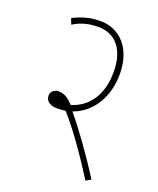

<svg xmlns="http://www.w3.org/2000/svg" viewBox="-124 -708 658 798"><g transform="rotate(20 205.5 -309.5)"><path d="M372 0C306 -104 245 -186 201 -239C278 -266 333 -344 333 -452C333 -566 268 -632 183 -632C142 -632 104 -623 63 -602L73 -576C110 -600 148 -606 183 -606C258 -606 306 -551 306 -451C306 -344 254 -282 185 -262C164 -284 146 -298 119 -298C100 -298 85 -286 85 -267C85 -247 100 -229 137 -229C149 -229 162 -230 173 -232C219 -182 282 -95 350 13Z"/></g></svg>

Font: Noto Sans Devanagari UI ExtraCondensed Thin
Style: Regular
Weight: 100
Width: 2
Designer: Jelle Bosma - Monotype Design Team
Foundry: Monotype Imaging Inc.
Version: Version 2.004